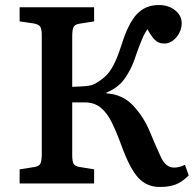

<svg xmlns="http://www.w3.org/2000/svg" viewBox="-20 -729 780 763"><path d="M615 14Q564 14 530.5 -21.5Q497 -57 464 -147Q444 -202 425 -241Q406 -280 380.5 -301Q355 -322 318 -322H267V-112Q267 -88 272.5 -78Q278 -68 299 -65L354 -56V0H58V-56L115 -65Q136 -68 141 -80Q146 -92 146 -116V-588Q146 -612 140.5 -622Q135 -632 113 -636L58 -644V-700H354V-644L297 -635Q276 -632 271.5 -620Q267 -608 267 -584V-384Q302 -385 322.5 -387Q343 -389 357 -396Q382 -410 399.5 -426.5Q417 -443 432 -472Q447 -501 463 -551Q490 -637 524 -673Q558 -709 611 -709Q650 -709 676 -688Q702 -667 702 -637Q702 -606 681 -581Q660 -556 633 -556Q608 -556 593 -573Q578 -590 566 -613Q557 -600 551 -587.5Q545 -575 536.5 -553.5Q528 -532 514 -491Q499 -449 474 -414.5Q449 -380 403 -361V-358Q467 -354 508.5 -310Q550 -266 574 -209Q601 -144 620 -103.5Q639 -63 672 -63Q692 -63 715 -74L730 -32Q703 -5 677 4.5Q651 14 615 14Z"/></svg>

Font: Literata Medium
Style: Regular
Weight: 500
Designer: Latin by Veronika Burian and Jose Scaglione. Greek by Irene Vlachou. Cyrillic by Vera Evstafieva.
Foundry: TypeTogether
Version: Version 3.103; ttfautohint (v1.8.4.7-5d5b);gftools[0.9.29]